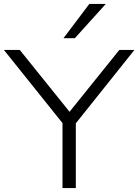

<svg xmlns="http://www.w3.org/2000/svg" viewBox="-22 -960 706 980"><path d="M297 0V-362L312 -313L-2 -705H79L339 -382H327L587 -705H664L351 -313L365 -362V0ZM302 -765 434 -940H518L360 -765Z"/></svg>

Font: Nunito Sans 10pt SemiExpanded Light
Style: Regular
Weight: 300
Width: 6
Designer: Vernon Adams
Foundry: Vernon Adams
Version: Version 3.101;gftools[0.9.27]